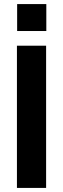

<svg xmlns="http://www.w3.org/2000/svg" viewBox="-20 -921 309 941"><path d="M63 -697H206V0H63ZM64 -901H207V-769H64Z"/></svg>

Font: Hanken Grotesk ExtraBold
Style: Regular
Weight: 800
Designer: Alfredo Marco Pradil
Foundry: Hanken Design Co.
Version: Version 3.014